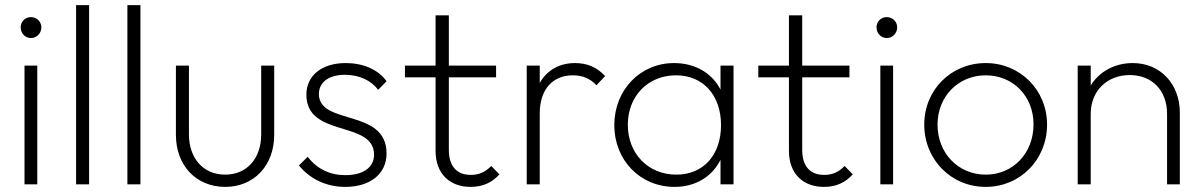

<svg xmlns="http://www.w3.org/2000/svg" viewBox="-20 -722 4707 752"><path d="M76 0H126V-465H76ZM61 -615C61 -592 78 -573 101 -573C124 -573 142 -592 142 -615C142 -637 124 -655 101 -655C78 -655 61 -637 61 -615Z M278 0H329V-702H278Z M479 0H530V-702H479Z M862 10C975 10 1054 -74 1054 -194V-465H1003V-196C1003 -101 947 -38 862 -38C776 -38 720 -102 720 -196V-465H669V-194C669 -73 749 10 862 10Z M1332 10C1430 10 1494 -41 1494 -121C1494 -299 1229 -229 1229 -354C1229 -397 1264 -429 1331 -429C1387 -429 1434 -407 1461 -370L1494 -404C1461 -450 1402 -475 1334 -475C1239 -475 1180 -425 1180 -351C1180 -181 1445 -252 1445 -116C1445 -66 1402 -36 1333 -36C1273 -36 1223 -59 1185 -108L1151 -74C1192 -23 1256 10 1332 10Z M1823 10C1871 10 1907 -7 1936 -39L1904 -72C1881 -48 1856 -37 1824 -37C1768 -37 1738 -72 1738 -135V-419H1923V-465H1738V-662H1686V-465H1566V-419H1686V-131C1686 -40 1743 10 1823 10Z M2043 0H2094V-278C2094 -374 2147 -427 2223 -427C2262 -427 2291 -415 2316 -388L2350 -424C2317 -460 2278 -475 2232 -475C2171 -475 2122 -447 2094 -397V-465H2043Z M2622 10C2704 10 2769 -30 2802 -96V0H2853V-465H2802V-371C2769 -436 2702 -475 2620 -475C2487 -475 2386 -369 2386 -232C2386 -95 2487 10 2622 10ZM2439 -233C2439 -346 2518 -427 2628 -427C2734 -427 2804 -349 2804 -232C2804 -115 2735 -38 2629 -38C2519 -38 2439 -120 2439 -233Z M3207 10C3255 10 3291 -7 3320 -39L3288 -72C3265 -48 3240 -37 3208 -37C3152 -37 3122 -72 3122 -135V-419H3307V-465H3122V-662H3070V-465H2950V-419H3070V-131C3070 -40 3127 10 3207 10Z M3428 0H3478V-465H3428ZM3413 -615C3413 -592 3430 -573 3453 -573C3476 -573 3494 -592 3494 -615C3494 -637 3476 -655 3453 -655C3430 -655 3413 -637 3413 -615Z M3841 10C3975 10 4081 -96 4081 -234C4081 -370 3975 -475 3841 -475C3705 -475 3600 -370 3600 -234C3600 -97 3705 10 3841 10ZM3652 -234C3652 -344 3733 -427 3841 -427C3948 -427 4028 -345 4028 -235C4028 -122 3948 -38 3841 -38C3733 -38 3652 -122 3652 -234Z M4551 -276V0H4601V-282C4601 -391 4526 -475 4417 -475C4345 -475 4285 -441 4252 -387V-465H4201V0H4252V-276C4252 -365 4315 -428 4405 -428C4493 -428 4551 -367 4551 -276Z"/></svg>

Font: MV Cash ExtraLight
Style: Regular
Weight: 200
Designer: Rodrigo Fuenzalida
Foundry: fragTYPE
Version: Version 1.100;Glyphs 3.1.2 (3151)